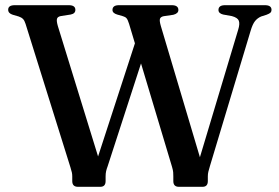

<svg xmlns="http://www.w3.org/2000/svg" viewBox="-20 -720 1075 740"><path d="M822 -681.5Q822 -700 847.5 -700H1001Q1026.5 -700 1026.5 -682Q1026.5 -675.5 1022.8 -671.5Q1019 -667.5 1007 -663L986.5 -656.5Q972.5 -650.5 963 -638.8Q953.5 -627 946 -601.5L789 -79.5Q785 -66 783 -58Q781 -50 781 -40V-22Q781 0 760.5 0H669.5Q648 0 648 -22V-40Q648 -48 647.5 -55.8Q647 -63.5 643 -77L523.5 -475.5L395 -79.5Q391 -69 389 -60.2Q387 -51.5 387 -40V-22Q387 0 366.5 0H280.5Q258.5 0 258.5 -22V-40Q258.5 -48.5 257 -55.2Q255.5 -62 251.5 -75L78.5 -628Q74.5 -641 68.5 -647Q62.5 -653 52 -656.5L29.5 -663Q11.5 -668.5 11.5 -682.5Q11.5 -700 37 -700H245Q270.5 -700 270.5 -682Q270.5 -667.5 252.5 -664L214 -658Q201.5 -655.5 199.5 -647Q197.5 -638.5 203 -619.5L358 -117L500 -553L477.5 -628Q472.5 -644 467.8 -649.5Q463 -655 454 -657.5L431.5 -664Q413.5 -669.5 413.5 -681.5Q413.5 -700 438.5 -700H642Q667.5 -700 667.5 -681.5Q667.5 -668 648 -663L610.5 -657.5Q599 -655 596.5 -647.5Q594 -640 600 -619.5L750.5 -114L898 -605.5Q905 -628 900.5 -640Q896 -652 873.5 -658L840 -664Q822 -668.5 822 -681.5Z"/></svg>

Font: Fraunces 9pt S000
Style: Regular
Weight: 400
Version: Version 1.000; ttfautohint (v1.8.3)